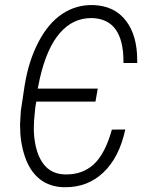

<svg xmlns="http://www.w3.org/2000/svg" viewBox="-20 -741 604 770"><path d="M482.4 -221.7Q458.5 -109.4 394 -48.8Q332 9.8 242.7 9.8Q239.3 9.8 235.4 9.8Q178.7 8.3 139.2 -22.9Q99.6 -54.2 79.6 -113.8Q60.5 -170.4 60.5 -237.3Q60.5 -240.7 60.5 -243.7L63.5 -295.9L78.6 -396.5Q94.2 -495.6 134 -572Q173.8 -648.4 230 -685.5Q284.2 -721.2 348.6 -720.7Q351.1 -720.7 354 -720.7Q440.4 -717.8 486.3 -656.2Q530.3 -597.7 530.3 -499Q530.3 -493.7 530.3 -488.3H475.1Q475.1 -491.7 475.1 -494.6Q475.1 -663.6 350.6 -668.5Q348.1 -668.5 345.7 -668.5Q273.4 -668.5 221.7 -610.4Q168 -550.3 139.6 -425.8L131.3 -385.7H372.1L362.8 -333.5H125.5L121.6 -310.5L116.7 -258.3Q115.7 -244.1 115.7 -231Q115.2 -200.2 120.1 -171.4Q127 -129.9 142.1 -102.5Q173.3 -43.5 239.3 -41.5Q243.2 -41.5 246.6 -41.5Q311 -41.5 355 -81.1Q401.4 -123 428.7 -221.2Z"/></svg>

Font: MAUL Condensed Light Italic
Style: Light Italic
Weight: 300
Italic angle: -12°
Designer: MAUL
Version: Version 1.0; 2020; ttfautohint (v1.8.3)